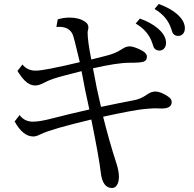

<svg xmlns="http://www.w3.org/2000/svg" viewBox="-20 -879 970 961"><path d="M269 -782.2Q297.9 -791 328.1 -791Q375.5 -791 405.3 -770.5Q422.4 -759.3 422.4 -742.7Q422.4 -734.4 419.4 -724.1Q418.5 -721.2 418.5 -716.3Q418.5 -673.8 437 -581.1Q486.3 -593.8 508.3 -599.1Q557.6 -610.8 591.3 -633.8Q610.4 -647 629.4 -647Q645.5 -647 677.2 -632.8Q715.3 -615.7 715.3 -595.7Q715.3 -575.7 698.7 -570.3Q681.6 -564.9 634.8 -564.9H628.4Q566.4 -564.9 445.3 -537.1Q463.9 -433.6 485.4 -344.2L496.1 -346.2L573.7 -362.3Q640.6 -375.5 650.9 -377.4Q684.6 -383.3 717.3 -406.7Q736.8 -420.9 758.3 -420.9Q783.7 -420.9 820.3 -396.5Q839.4 -384.3 839.4 -368.7Q839.4 -335.9 789.6 -335.9Q780.8 -335.9 770 -336.4Q757.8 -336.9 752.9 -336.9Q742.2 -336.9 722.7 -335Q710.9 -334 700.2 -333Q651.9 -328.6 496.1 -294.9Q528.8 -164.6 562.5 -62Q575.2 -22.9 575.2 5.4Q575.2 32.7 564.9 47.9Q555.7 62 541 62Q493.2 62 484.4 -15.6Q476.1 -88.4 437 -280.8Q238.8 -233.9 183.1 -207Q161.1 -195.8 147 -195.8Q94.7 -195.8 53.2 -271L78.1 -303.2Q102.1 -270 145 -270Q179.2 -270 242.7 -286.6Q321.3 -307.1 427.2 -331.1Q406.2 -423.3 388.2 -522.9Q363.3 -516.1 303.2 -501Q234.9 -483.9 200.7 -464.8Q175.3 -451.2 157.2 -451.2Q128.4 -451.2 104.5 -475.1Q87.4 -491.7 67.4 -523.9L92.3 -556.2Q116.7 -525.4 157.7 -525.4Q181.2 -525.4 231.4 -535.2Q307.1 -550.3 379.4 -567.9L377.4 -576.2Q350.6 -690.9 343.8 -706.1Q327.1 -744.6 276.9 -744.6Q272.5 -744.6 262.2 -744.1ZM680.2 -786.1Q734.9 -766.6 769.5 -737.3Q811 -702.1 811 -664.6Q811 -643.6 797.9 -632.8Q789.1 -626 777.8 -626Q757.3 -626 749 -643.1Q747.6 -646 743.2 -660.2Q723.6 -723.6 659.2 -761.2ZM774.4 -858.9Q829.1 -839.4 863.8 -810.5Q905.3 -775.4 905.3 -737.8Q905.3 -716.3 892.1 -706.1Q882.8 -699.2 872.1 -699.2Q851.6 -699.2 843.3 -716.3Q841.8 -719.2 837.4 -733.4Q817.4 -796.9 753.4 -834Z"/></svg>

Font: BIZ UDPMincho
Style: Regular
Weight: 400
Designer: TypeBank Co., Ltd.
Foundry: Morisawa Inc.
Version: Version 1.06